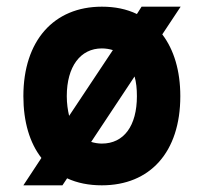

<svg xmlns="http://www.w3.org/2000/svg" viewBox="-20 -543 610 575"><path d="M521 -523H404L390 -501C359 -516 324 -523 285 -523C141 -523 50 -421 50 -255C50 -178 69 -115 104 -70L50 12H167L181 -9C211 5 246 12 285 12C429 12 520 -87 520 -255C520 -331 501 -394 466 -440ZM180 -255C180 -344 221 -398 285 -398C297 -398 308 -396 318 -393L187 -196C183 -213 180 -233 180 -255ZM390 -255C390 -166 351 -113 285 -113C274 -113 263 -115 253 -118L383 -314C388 -297 390 -277 390 -255Z"/></svg>

Font: Overpass ExtraBold
Style: Regular
Weight: 800
Designer: Delve Withrington, Thomas Jockin
Foundry: Delve Fonts
Version: Version 3.000;DELV;Overpass